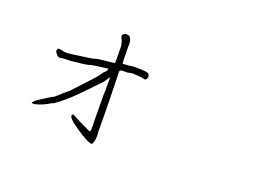

<svg xmlns="http://www.w3.org/2000/svg" viewBox="-113 -984 1726 1293"><g transform="rotate(20 750.0 -337.5)"><path d="M645.5 -13.7Q645.5 0 644.5 9.8Q642.6 24.4 639.6 32.2Q634.8 45.9 630.9 48.8Q627 51.8 618.2 48.8Q602.5 43.9 578.1 30.3Q553.7 17.6 518.6 -5.9Q487.3 -27.3 470.7 -40Q449.2 -58.6 442.4 -67.4Q435.5 -76.2 436.5 -85.9Q437.5 -92.8 444.3 -93.8Q447.3 -93.8 458 -88.9Q460.9 -85.9 519.5 -56.6Q552.7 -40 579.1 -28.3Q587.9 -24.4 588.9 -25.4Q593.8 -29.3 593.8 -42Q594.7 -76.2 594.7 -78.1Q592.8 -83 592.8 -171.9Q592.8 -234.4 591.8 -293Q593.8 -316.4 593.8 -322.3Q590.8 -354.5 593.8 -366.2L592.8 -416L583 -400.4Q567.4 -376 557.6 -366.2Q431.6 -234.4 428.7 -233.4Q397.5 -201.2 363.3 -171.9Q300.8 -122.1 296.9 -121.1Q290 -120.1 278.3 -113.3Q267.6 -106.4 254.9 -99.6Q231.4 -87.9 210 -80.1Q183.6 -71.3 172.9 -70.3Q150.4 -69.3 156.2 -77.1Q170.9 -93.8 185.5 -102.5Q201.2 -112.3 218.8 -124Q237.3 -135.7 248 -142.6Q258.8 -148.4 267.6 -154.3Q275.4 -160.2 277.3 -159.2Q284.2 -160.2 291 -168.9Q294.9 -172.9 317.4 -192.4Q334 -207 348.6 -219.7Q363.3 -232.4 370.1 -237.3L507.8 -386.7Q510.7 -390.6 521.5 -404.3Q530.3 -416 530.3 -416Q534.2 -424.8 540 -429.7Q556.6 -443.4 559.6 -454.1Q563.5 -466.8 561.5 -465.8Q557.6 -464.8 546.9 -462.9Q534.2 -460.9 501 -457Q490.2 -456.1 480.5 -455.1Q470.7 -453.1 468.8 -452.1Q466.8 -452.1 460 -451.2Q453.1 -450.2 446.3 -448.2Q440.4 -447.3 430.7 -444.3Q415 -437.5 306.6 -427.7L255.9 -425.8L224.6 -421.9Q219.7 -421.9 212.9 -427.7Q206.1 -433.6 198.2 -444.3Q192.4 -451.2 191.4 -457Q190.4 -461.9 193.4 -468.8Q197.3 -475.6 201.2 -477.5Q203.1 -477.5 211.9 -476.6Q214.8 -476.6 224.6 -474.6Q233.4 -471.7 238.3 -470.7Q252.9 -468.8 259.8 -468.8L294.9 -471.7L433.6 -491.2Q439.5 -493.2 444.3 -494.1Q458 -499 486.3 -503.9Q515.6 -507.8 549.8 -510.7Q567.4 -512.7 579.1 -513.7L590.8 -515.6Q591.8 -515.6 591.8 -540L590.8 -637.7Q584 -672.9 577.1 -683.6Q569.3 -694.3 570.3 -705.1Q571.3 -713.9 581.1 -719.7Q587.9 -725.6 602.5 -724.6Q611.3 -724.6 619.1 -719.7Q623 -716.8 627.9 -709Q632.8 -700.2 635.7 -689.5Q636.7 -682.6 637.7 -670.9L636.7 -640.6L637.7 -604.5Q637.7 -600.6 638.7 -552.7Q639.6 -528.3 641.6 -528.3Q643.6 -528.3 651.4 -529.3Q668 -531.2 669.9 -531.2Q682.6 -530.3 692.4 -533.2Q712.9 -539.1 803.7 -533.2Q806.6 -533.2 816.4 -530.3Q824.2 -528.3 824.2 -527.3Q836.9 -512.7 833 -498Q827.1 -477.5 812.5 -481.4Q790 -487.3 753.9 -489.3Q724.6 -491.2 715.8 -489.3Q693.4 -484.4 692.4 -484.4Q681.6 -484.4 670.9 -484.4Q642.6 -484.4 637.7 -477.5Q634.8 -471.7 637.7 -414.1Q641.6 -281.2 642.6 -187.5L643.6 -70.3Q643.6 -64.5 643.6 -56.6Q642.6 -49.8 643.6 -43.9Q645.5 -15.6 645.5 -13.7Z"/></g></svg>

Font: ToneOZ-YinPZ-Tsuipita-TC
Style: Regular
Weight: 400
Designer: ÂÆ£ÂøóÂáåJeffrey Xuan(jeffreyx@gmail.com, ToneOZ.com) ÈòøÂù§(cjkFonts)
Foundry: ToneOZ
Version: Version 0.24071